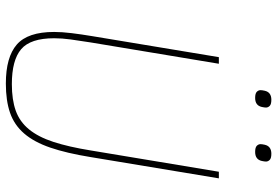

<svg xmlns="http://www.w3.org/2000/svg" viewBox="-162 -750 925 640"><g transform="rotate(90 300.0 -430.5)"><path d="M193 -698 122 -271Q116 -233 112 -204Q108 -175 108 -149Q108 -70 144.5 -39Q181 -8 261 -8Q313 -8 349.5 -21Q386 -34 411.5 -65Q437 -96 453.5 -146.5Q470 -197 482 -271L553 -698H575L504 -270Q491 -190 472.5 -136Q454 -82 425.5 -49Q397 -16 356.5 -2Q316 12 259 12Q171 12 129 -24.5Q87 -61 87 -149Q87 -175 91 -207.5Q95 -240 101 -276L171 -698ZM307 -819Q292 -819 286.5 -824.5Q281 -830 281 -837Q281 -840 281.5 -843Q282 -846 283 -851Q288 -873 313 -873Q328 -873 333.5 -867.5Q339 -862 339 -855Q339 -852 338.5 -849Q338 -846 337 -841Q332 -819 307 -819ZM487 -819Q472 -819 466.5 -824.5Q461 -830 461 -837Q461 -840 461.5 -843Q462 -846 463 -851Q468 -873 493 -873Q508 -873 513.5 -867.5Q519 -862 519 -855Q519 -852 518.5 -849Q518 -846 517 -841Q512 -819 487 -819Z"/></g></svg>

Font: IBM Plex Mono Thin
Style: Italic
Weight: 100
Italic angle: -9°
Monospace: yes
Designer: Mike Abbink, Paul van der Laan, Pieter van Rosmalen
Foundry: Bold Monday
Version: Version 2.3